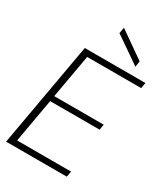

<svg xmlns="http://www.w3.org/2000/svg" viewBox="-220 -1015 979 1116"><g transform="rotate(30 270.0 -457.0)"><path d="M9 0 133 -700H540L533 -662H171L119 -369H451L445 -332H113L61 -38H423L416 0ZM442 -753 264 -876 271 -914H274L448 -792Z"/></g></svg>

Font: DM Sans 36pt ExtraLight
Style: Italic
Weight: 250
Italic angle: -10°
Designer: Colophon Foundry, Jonny Pinhorn
Foundry: Colophon Foundry
Version: Version 4.004;gftools[0.9.30]